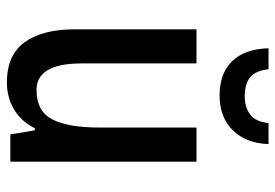

<svg xmlns="http://www.w3.org/2000/svg" viewBox="-141 -648 799 557"><g transform="rotate(90 258.5 -369.5)"><path d="M449 -540V0H370L358 -71H352Q332 -31 297 -10.5Q262 10 219 10Q140 10 102.5 -41.5Q65 -93 65 -188V-540H164V-207Q164 -76 241 -76Q303 -76 326.5 -122Q350 -168 350 -259V-540ZM398 -749Q396 -684 358 -645.5Q320 -607 257 -607Q193 -607 157.5 -643.5Q122 -680 120 -749H181Q185 -711 204.5 -695.5Q224 -680 259 -680Q291 -680 312 -695.5Q333 -711 337 -749Z"/></g></svg>

Font: Noto Sans Georgian Condensed Medium
Style: Regular
Weight: 500
Width: 3
Designer: Monotype Design Team, Akaki Razmadze
Foundry: Google LLC
Version: Version 2.005; ttfautohint (v1.8.4.7-5d5b)